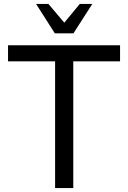

<svg xmlns="http://www.w3.org/2000/svg" viewBox="-20 -960 651 980"><path d="M354 -647V0H261.2V-647H21V-729H592.8V-647ZM355 -790H259.8L164.1 -939.9H227.1L308.1 -844.2L387.2 -939.9H451.2Z"/></svg>

Font: SolaimanLipiNormal
Style: Normal
Weight: 400
Designer: Solaiman Karim
Version: Version 1.6.1 ; ttfautohint (v1.5.65-e2d9)